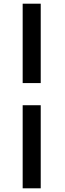

<svg xmlns="http://www.w3.org/2000/svg" viewBox="-20 -770 352 1040"><path d="M102.8 250H200.6V-200H102.8V250ZM200.6 -320V-750H102.8V-320H200.6Z"/></svg>

Font: Source Serif 4 Variable
Style: Italic
Weight: 400
Italic angle: -12°
Designer: Frank Grießhammer
Foundry: Adobe Systems Incorporated
Version: Version 4.004;hotconv 1.0.116;makeotfexe 2.5.65601